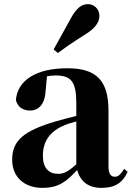

<svg xmlns="http://www.w3.org/2000/svg" viewBox="-20 -894 639 931"><path d="M240 -654 261 -637C293 -661 325 -684 393 -727C441 -756 462 -786 462 -817C462 -852 434 -874 407 -874C374 -874 350 -853 324 -806ZM350 -97C313 -64 290 -51 263 -51C216 -51 188 -79 188 -139C188 -212 225 -259 295 -288C307 -293 327 -299 350 -305ZM136 -504 152 -510ZM582 -75C563 -45 552 -37 537 -37C518 -37 506 -50 506 -88V-357C506 -502 449 -563 307 -563C152 -563 65 -503 57 -409C65 -376 90 -358 126 -358C164 -358 198 -385 201 -453L208 -524C223 -527 236 -528 250 -528C326 -528 350 -497 350 -393V-332C315 -323 280 -314 252 -306C91 -259 39 -210 39 -119C39 -35 99 17 185 17C265 17 303 -14 354 -70C369 -16 406 17 472 17C536 17 574 -6 599 -61Z"/></svg>

Font: Noto Serif TC Black
Style: Regular
Weight: 900
Version: Version 1.001;PS 1.001;hotconv 16.6.54;makeotf.lib2.5.65590